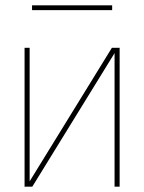

<svg xmlns="http://www.w3.org/2000/svg" viewBox="-20 -699 540 719"><path d="M72 0V-520H91V-20L399 -520H428V0H409V-500L101 0ZM400 -661H100V-679H400Z"/></svg>

Font: Iosevka Term Curly Thin
Style: Regular
Weight: 100
Designer: Belleve Invis
Foundry: Belleve Invis
Version: Version 32.3.0